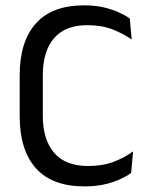

<svg xmlns="http://www.w3.org/2000/svg" viewBox="-20 -670 548 702"><path d="M289 11.5Q170.5 11.5 111.2 -55Q52 -121.5 52 -244V-395.5Q52 -518 111 -584.2Q170 -650.5 288 -650.5Q326 -650.5 357.2 -643.5Q388.5 -636.5 413 -625.5Q437.5 -614.5 454.5 -602.5L461.5 -525.5Q432 -546.5 392.2 -562.2Q352.5 -578 299 -578Q218.5 -578 177.5 -530.2Q136.5 -482.5 136.5 -394.5V-247Q136.5 -159.5 178 -111.2Q219.5 -63 302 -63Q355 -63 395.8 -78.5Q436.5 -94 466.5 -116.5L459.5 -37.5Q442.5 -25.5 417.5 -14Q392.5 -2.5 360.2 4.5Q328 11.5 289 11.5Z"/></svg>

Font: Anek Telugu Medium
Style: Regular
Weight: 400
Version: Version 1.003